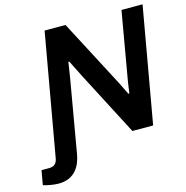

<svg xmlns="http://www.w3.org/2000/svg" viewBox="-211 -802 1066 1100"><g transform="rotate(-15 322.0 -252.0)"><path d="M3 182C101 182 136 110 147 47L223 -392C227 -415 233 -454 236 -477H242C255 -450 277 -406 289 -383L488 0H611L732 -686H607L537 -283C534 -267 530 -234 527 -213L521 -212C510 -234 493 -269 484 -287L275 -686H151L23 38C18 67 2 82 -27 82H-73L-88 167C-67 174 -28 182 3 182Z"/></g></svg>

Font: Archivo SemiBold
Style: Italic
Weight: 600
Italic angle: -10°
Designer: Hector Gatti
Foundry: Omnibus-Type
Version: Version 2.001